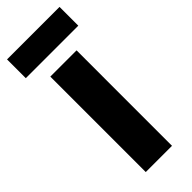

<svg xmlns="http://www.w3.org/2000/svg" viewBox="-254 -803 781 781"><g transform="rotate(-45 137.0 -412.5)"><path d="M288 -774H-14V-666H288ZM212 -51V-600H61V-51Z"/></g></svg>

Font: Noto Sans Tamil UI Condensed ExtraBold
Style: Regular
Weight: 800
Width: 3
Designer: Jelle Bosma - Monotype Design Team
Foundry: Monotype Imaging Inc.
Version: Version 2.004